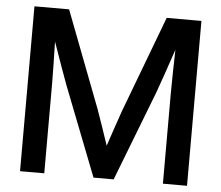

<svg xmlns="http://www.w3.org/2000/svg" viewBox="-52 -786 973 844"><g transform="rotate(5 435.0 -364.0)"><path d="M66.4 -727.5V0H173.3V-396.5C173.3 -445.8 171.4 -515.1 169.9 -581.1C196.3 -505.9 220.7 -436.5 235.8 -396.5L390.6 0H479.5L632.8 -396.5C648.4 -438 673.3 -512.2 700.2 -591.3C698.7 -522.5 696.8 -448.2 696.8 -396.5V0H803.2V-727.5H649.9L489.3 -301.3C476.6 -264.2 452.6 -195.3 436 -145C419.4 -195.3 395.5 -264.2 382.3 -301.3L219.2 -727.5Z"/></g></svg>

Font: Inteeer Medium
Style: Regular
Weight: 500
Designer: Rasmus Andersson
Foundry: rsms
Version: Version 4.001;Glyphs 3.4 (3402)